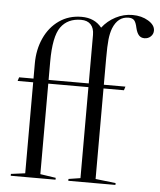

<svg xmlns="http://www.w3.org/2000/svg" viewBox="-53 -779 687 824"><g transform="rotate(5 291.0 -366.5)"><path d="M85 -408V-16L24 -8V0H217V-8L150 -18V-408H323V-16L272 -8V0H475V-8L388 -18V-408H476L481 -424H388V-537Q388 -592 391 -619.5Q394 -647 402 -668Q423 -720 469 -720Q485 -720 493 -711.5Q501 -703 506 -679Q511 -658 520 -648Q529 -638 544 -638Q560 -638 571 -648.5Q582 -659 582 -674Q582 -698 553 -715.5Q524 -733 485 -733Q447 -733 412.5 -715Q378 -697 355 -667Q324 -706 268 -706Q213 -706 171.5 -677Q130 -648 107.5 -598.5Q85 -549 85 -489V-424H23L18 -408ZM150 -424V-502Q150 -611 179.5 -652Q209 -693 267 -693Q294 -693 308.5 -677.5Q323 -662 323 -633V-424Z"/></g></svg>

Font: Libre Caslon Display
Style: Regular
Weight: 400
Designer: Pablo Impallari, Rodrigo Fuenzalida
Foundry: Pablo Impallari, Rodrigo Fuenzalida
Version: Version 1.100; ttfautohint (v1.6) -l 8 -r 50 -G 200 -x 14 -D